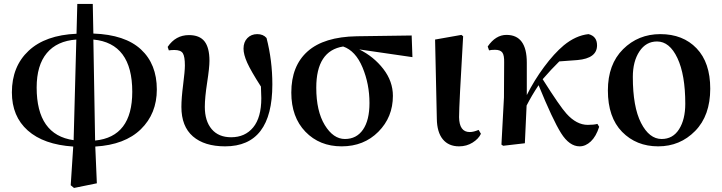

<svg xmlns="http://www.w3.org/2000/svg" viewBox="-20 -723 3646 969"><path d="M451.2 -523.4 460 -13.7Q647.5 -32.2 647.5 -259.8Q647.5 -504.9 451.2 -523.4ZM351.6 -15.6 365.2 -523.4Q267.6 -516.6 216.3 -455.1Q165 -393.6 165 -281.2Q165 -42 351.6 -15.6ZM448.2 -703.1 451.2 -553.7Q611.3 -547.9 691.4 -473.6Q771.5 -399.4 771.5 -271.5Q771.5 -149.4 690.9 -70.8Q610.4 7.8 460.9 16.6L468.8 202.1L353.5 225.6L336.9 211.9L349.6 16.6Q200.2 6.8 120.1 -64.5Q40 -135.7 40 -256.8Q40 -387.7 124.5 -466.8Q209 -545.9 366.2 -552.7L370.1 -703.1Z M832 -468.8 826.2 -486.3Q866.2 -545.9 933.6 -545.9Q987.3 -545.9 1012.2 -514.2Q1037.1 -482.4 1037.1 -416Q1037.1 -381.8 1025.4 -306.2Q1013.7 -230.5 1013.7 -183.6Q1013.7 -112.3 1048.3 -71.3Q1083 -30.3 1146.5 -30.3Q1216.8 -30.3 1257.8 -80.1Q1298.8 -129.9 1298.8 -227.5Q1298.8 -243.2 1296.9 -286.1Q1246.1 -365.2 1227.5 -406.7Q1209 -448.2 1209 -477.5Q1209 -510.7 1228.5 -530.8Q1248 -550.8 1278.3 -550.8Q1308.6 -550.8 1325.2 -531.2Q1354.5 -418 1354.5 -296.9Q1354.5 15.6 1116.2 15.6Q1011.7 15.6 953.6 -34.7Q895.5 -85 895.5 -183.6Q895.5 -227.5 904.3 -295.9Q913.1 -364.3 913.1 -392.6Q913.1 -437.5 902.8 -454.1Q892.6 -470.7 860.4 -470.7Q845.7 -470.7 832 -468.8Z M1844.7 -203.1Q1844.7 -298.8 1809.6 -382.8Q1774.4 -466.8 1711.9 -488.3Q1576.2 -466.8 1576.2 -280.3Q1576.2 -162.1 1619.1 -91.8Q1662.1 -21.5 1720.7 -21.5Q1779.3 -21.5 1812 -68.8Q1844.7 -116.2 1844.7 -203.1ZM2061.5 -434.6 1793 -473.6Q1866.2 -437.5 1914.6 -375Q1962.9 -312.5 1962.9 -239.3Q1962.9 -131.8 1889.6 -58.1Q1816.4 15.6 1704.1 15.6Q1592.8 15.6 1521.5 -58.1Q1450.2 -131.8 1450.2 -255.9Q1450.2 -390.6 1532.7 -463.9Q1615.2 -537.1 1780.3 -540L2057.6 -543.9Z M2296.9 15.6Q2244.1 15.6 2214.8 -20Q2185.5 -55.7 2184.6 -124L2175.8 -523.4L2308.6 -546.9L2317.4 -540Q2296.9 -192.4 2296.9 -131.8Q2297.9 -56.6 2350.6 -56.6Q2370.1 -56.6 2395.5 -67.4L2407.2 -47.9Q2395.5 -22.5 2365.2 -3.4Q2335 15.6 2296.9 15.6Z M2995.1 -97.7 3003.9 -83Q2988.3 -34.2 2961.9 -9.3Q2935.5 15.6 2905.3 15.6Q2853.5 15.6 2811.5 -51.3Q2769.5 -118.2 2698.2 -293Q2664.1 -242.2 2637.7 -190.4Q2631.8 -72.3 2628.9 0L2519.5 12.7L2510.7 6.8L2523.4 -231.4L2524.4 -407.2Q2525.4 -444.3 2515.1 -458Q2504.9 -471.7 2478.5 -471.7Q2459 -471.7 2448.2 -468.8L2441.4 -488.3Q2481.4 -546.9 2536.1 -546.9Q2638.7 -546.9 2638.7 -407.2V-243.2Q2675.8 -317.4 2726.1 -385.3Q2776.4 -453.1 2825.2 -494.1Q2885.7 -543.9 2950.2 -550.8Q2993.2 -540 2993.2 -494.1Q2993.2 -428.7 2894.5 -419.9L2802.7 -413.1Q2762.7 -374 2718.8 -323.2Q2806.6 -184.6 2838.9 -149.4Q2889.6 -92.8 2946.3 -92.8Q2977.5 -92.8 2995.1 -97.7Z M3047.9 -266.6Q3047.9 -398.4 3124.5 -474.6Q3201.2 -550.8 3312.5 -550.8Q3426.8 -550.8 3495.6 -479Q3564.5 -407.2 3564.5 -275.4Q3564.5 -139.6 3488.3 -62Q3412.1 15.6 3301.8 15.6Q3191.4 15.6 3119.6 -57.6Q3047.9 -130.9 3047.9 -266.6ZM3319.3 -21.5Q3376 -21.5 3407.2 -70.8Q3438.5 -120.1 3438.5 -199.2Q3438.5 -345.7 3398.9 -429.7Q3359.4 -513.7 3295.9 -513.7Q3240.2 -513.7 3207 -463.4Q3173.8 -413.1 3173.8 -335Q3173.8 -183.6 3215.3 -102.5Q3256.8 -21.5 3319.3 -21.5Z"/></svg>

Font: GenRyuMin TW TTF Bold
Style: Regular
Weight: 700
Version: Version 1.300